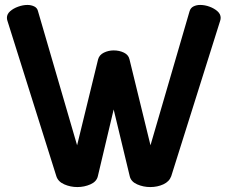

<svg xmlns="http://www.w3.org/2000/svg" viewBox="-20 -751 921 777"><path d="M293 6Q265 6 240 -5Q215 -16 208 -38L10 -667Q8 -673 8 -679Q8 -694 21 -705.5Q34 -717 53.5 -724Q73 -731 91 -731Q106 -731 118.5 -725Q131 -719 134 -705L292 -163L377 -511Q382 -529 400.5 -538Q419 -547 440 -547Q463 -547 481.5 -538Q500 -529 504 -511L589 -163L747 -705Q751 -719 763 -725Q775 -731 790 -731Q809 -731 828 -724Q847 -717 860 -705.5Q873 -694 873 -679Q873 -673 871 -667L673 -38Q665 -16 641 -5Q617 6 588 6Q560 6 535 -5Q510 -16 505 -38L440 -308L376 -38Q371 -16 346 -5Q321 6 293 6Z"/></svg>

Font: Dosis ExtraLight
Style: Bold
Weight: 700
Version: Version 3.001; ttfautohint (v1.8.2)